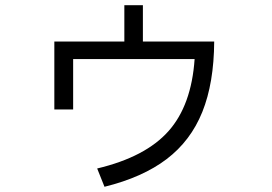

<svg xmlns="http://www.w3.org/2000/svg" viewBox="-20 -649 1040 735"><path d="M527 -490H800Q799 -331 754.5 -220.5Q710 -110 618 -40Q526 30 380 66L352 -4Q537 -48 625 -147Q713 -246 725 -423H260V-230H188V-490H456V-629H527Z"/></svg>

Font: IBM Plex Sans JP
Style: Regular
Weight: 400
Designer: Mike Abbink; Paul van der Laan; Pieter van Rosmalen; Wujin Sim; Yejin Wi; Jinhee Kim; Boomi Park; Yona Kim; Kichan Ma
Foundry: Sandoll Inc.
Version: Version 1.001